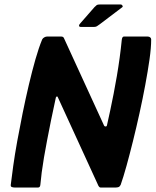

<svg xmlns="http://www.w3.org/2000/svg" viewBox="-20 -836 694 856"><path d="M444 -276Q446 -272 451 -272Q456 -272 457 -278Q464 -309 471.5 -344Q479 -379 486.5 -417.5Q494 -456 501 -497Q508 -538 513.5 -578.5Q519 -619 523 -659Q525 -673 532 -673H639Q645 -673 649.5 -669.5Q654 -666 654 -660Q654 -623 646.5 -570.5Q639 -518 627.5 -456.5Q616 -395 602 -331.5Q588 -268 573 -207.5Q558 -147 544 -96.5Q530 -46 518 -12Q514 -4 508.5 -2Q503 0 496 0H428Q421 0 415 -16L238 -402Q237 -406 234 -406Q231 -406 229 -401Q217 -347 207.5 -299.5Q198 -252 190 -210.5Q182 -169 176 -133.5Q170 -98 166 -67.5Q162 -37 160 -13Q159 0 150 0H45Q39 0 33 -2Q27 -4 28 -12Q32 -46 39 -96.5Q46 -147 57 -207.5Q68 -268 81 -332Q94 -396 108.5 -457.5Q123 -519 138 -571.5Q153 -624 168 -660Q171 -666 177.5 -669.5Q184 -673 189 -673H254Q263 -673 266 -664ZM400 -716H340Q333 -716 332.5 -721Q332 -726 338 -732L401 -804Q408 -811 411.5 -813.5Q415 -816 425 -816H518Q523 -816 526 -811Q529 -806 524 -803L425 -728Q417 -722 412 -719Q407 -716 400 -716Z"/></svg>

Font: Glory Thin
Style: Bold Italic
Weight: 700
Italic angle: -12°
Version: Version 1.011